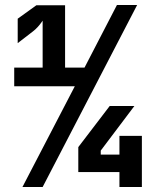

<svg xmlns="http://www.w3.org/2000/svg" viewBox="-20 -750 640 770"><path d="M449 -730H530L151 0H70L280 -404H37V-479H151V-667Q132 -639 112 -624L51 -577V-675L126 -729H241V-479H319ZM459 -130V-205H549V0H459V-60H294V-160L420 -325H519L384 -146V-130Z"/></svg>

Font: JetBrains Mono Extra Bold
Style: Regular
Weight: 800
Monospace: yes
Designer: Philipp Nurullin, Konstantin Bulenkov
Foundry: JetBrains
Version: 2.002